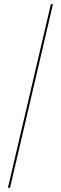

<svg xmlns="http://www.w3.org/2000/svg" viewBox="-20 -780 292 921"><path d="M18 121H28L234 -760H224Z"/></svg>

Font: Noto Serif Display SemiCondensed SemiBold
Style: Regular
Weight: 600
Width: 4
Designer: Monotype Design Team
Foundry: Monotype Imaging Inc.
Version: Version 2.009